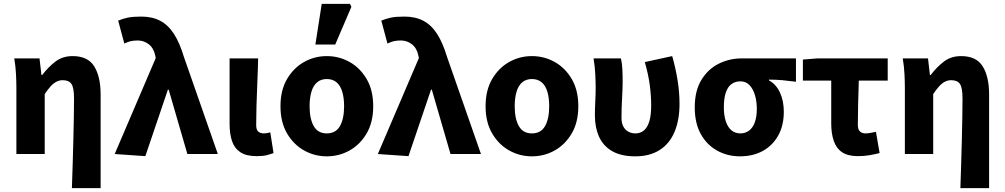

<svg xmlns="http://www.w3.org/2000/svg" viewBox="-20 -799 5211 996"><path d="M353 177Q355 118 357 54.5Q359 -9 360.5 -72Q362 -135 363 -190.5Q364 -246 364 -289Q364 -343 351 -363Q338 -383 305 -383Q288 -383 272.5 -375Q257 -367 242.5 -351Q228 -335 212 -311V0H65V-344Q65 -373 63 -414Q61 -455 54 -496H185L195 -410H199Q231 -452 268 -480Q305 -508 357 -508Q436 -508 469 -454.5Q502 -401 502 -308V177Z M734 11 575 0 788 -498 785 -512Q777 -550 751.5 -569.5Q726 -589 695 -589Q672 -589 656.5 -585Q641 -581 625 -573L593 -692Q617 -702 642.5 -707.5Q668 -713 712 -713Q770 -713 811.5 -691Q853 -669 882.5 -623Q912 -577 934 -504L1110 0H952L855 -334H851Z M1312 11Q1257 11 1226.5 -9.5Q1196 -30 1183.5 -67.5Q1171 -105 1171 -156V-496H1319Q1318 -438 1315 -373.5Q1312 -309 1310.5 -250Q1309 -191 1309 -150Q1309 -126 1319.5 -116.5Q1330 -107 1350 -107Q1356 -107 1365 -108.5Q1374 -110 1382 -113L1399 -5Q1383 1 1363.5 6Q1344 11 1312 11Z M1675 12Q1612 12 1557.5 -18.5Q1503 -49 1469 -107Q1435 -165 1435 -248Q1435 -331 1469 -389Q1503 -447 1557.5 -477.5Q1612 -508 1675 -508Q1739 -508 1793.5 -477.5Q1848 -447 1882 -389Q1916 -331 1916 -248Q1916 -165 1882 -107Q1848 -49 1793.5 -18.5Q1739 12 1675 12ZM1675 -107Q1722 -107 1743.5 -145Q1765 -183 1765 -248Q1765 -291 1755.5 -323Q1746 -355 1726 -372Q1706 -389 1675 -389Q1645 -389 1625 -372Q1605 -355 1595.5 -323Q1586 -291 1586 -248Q1586 -183 1607.5 -145Q1629 -107 1675 -107ZM1616 -568 1649 -779H1795L1803 -764L1719 -568Z M2099 11 1940 0 2153 -498 2150 -512Q2142 -550 2116.5 -569.5Q2091 -589 2060 -589Q2037 -589 2021.5 -585Q2006 -581 1990 -573L1958 -692Q1982 -702 2007.5 -707.5Q2033 -713 2077 -713Q2135 -713 2176.5 -691Q2218 -669 2247.5 -623Q2277 -577 2299 -504L2475 0H2317L2220 -334H2216Z M2739 12Q2676 12 2621.5 -18.5Q2567 -49 2533 -107Q2499 -165 2499 -248Q2499 -331 2533 -389Q2567 -447 2621.5 -477.5Q2676 -508 2739 -508Q2803 -508 2857.5 -477.5Q2912 -447 2946 -389Q2980 -331 2980 -248Q2980 -165 2946 -107Q2912 -49 2857.5 -18.5Q2803 12 2739 12ZM2739 -107Q2786 -107 2807.5 -145Q2829 -183 2829 -248Q2829 -291 2819.5 -323Q2810 -355 2790 -372Q2770 -389 2739 -389Q2709 -389 2689 -372Q2669 -355 2659.5 -323Q2650 -291 2650 -248Q2650 -183 2671.5 -145Q2693 -107 2739 -107Z M3276 12Q3202 12 3155.5 -15Q3109 -42 3087.5 -90Q3066 -138 3066 -200Q3066 -236 3068 -272Q3070 -308 3070 -344Q3070 -373 3068 -414Q3066 -455 3059 -496H3201Q3207 -471 3208.5 -440Q3210 -409 3210 -374Q3210 -343 3207 -290Q3204 -237 3204 -187Q3204 -161 3213.5 -143Q3223 -125 3239.5 -116Q3256 -107 3276 -107Q3302 -107 3320.5 -122.5Q3339 -138 3348.5 -170Q3358 -202 3358 -253Q3358 -301 3351 -355.5Q3344 -410 3325 -477L3467 -508Q3484 -449 3494.5 -385.5Q3505 -322 3505 -260Q3505 -176 3479 -114.5Q3453 -53 3401.5 -20.5Q3350 12 3276 12Z M3819 12Q3754 12 3700.5 -17.5Q3647 -47 3615.5 -103.5Q3584 -160 3584 -242Q3584 -328 3618.5 -384.5Q3653 -441 3708.5 -468.5Q3764 -496 3826 -496H4109V-375Q4069 -380 4038 -383Q4007 -386 3969 -386V-382Q4006 -362 4026 -319Q4046 -276 4046 -219Q4046 -148 4017 -96Q3988 -44 3937 -16Q3886 12 3819 12ZM3821 -107Q3847 -107 3866.5 -122Q3886 -137 3896 -165.5Q3906 -194 3906 -234Q3906 -274 3896 -306.5Q3886 -339 3867.5 -358Q3849 -377 3821 -377Q3795 -377 3775.5 -363.5Q3756 -350 3745.5 -320Q3735 -290 3735 -242Q3735 -199 3745.5 -168.5Q3756 -138 3775 -122.5Q3794 -107 3821 -107Z M4431 11Q4378 11 4348 -9.5Q4318 -30 4305 -68.5Q4292 -107 4292 -158V-381H4145V-490L4219 -496H4585V-381H4435Q4433 -317 4431.5 -256.5Q4430 -196 4430 -152Q4430 -127 4441 -117Q4452 -107 4469 -107Q4482 -107 4495 -109.5Q4508 -112 4524 -115L4543 -5Q4520 1 4491.5 6Q4463 11 4431 11Z M4962 177Q4964 118 4966 54.5Q4968 -9 4969.5 -72Q4971 -135 4972 -190.5Q4973 -246 4973 -289Q4973 -343 4960 -363Q4947 -383 4914 -383Q4897 -383 4881.5 -375Q4866 -367 4851.5 -351Q4837 -335 4821 -311V0H4674V-344Q4674 -373 4672 -414Q4670 -455 4663 -496H4794L4804 -410H4808Q4840 -452 4877 -480Q4914 -508 4966 -508Q5045 -508 5078 -454.5Q5111 -401 5111 -308V177Z"/></svg>

Font: Source Sans 3
Style: Bold
Weight: 700
Designer: Paul D. Hunt
Foundry: Adobe
Version: Version 3.052;hotconv 1.1.0;makeotfexe 2.6.0